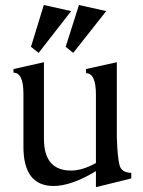

<svg xmlns="http://www.w3.org/2000/svg" viewBox="-20 -738 576 772"><path d="M365.7 14.6V-49.8Q266.6 9.8 195.8 9.8Q74.2 9.8 74.2 -147.9V-361.8Q74.2 -445.8 34.2 -445.8V-460.4L156.7 -487.8V-179.7Q156.7 -52.2 266.1 -52.2Q311 -52.2 365.7 -82.5V-357.9Q365.7 -443.4 326.2 -443.8L325.7 -460.4L449.7 -487.8V-186Q452.6 -99.6 461.2 -71.8Q469.7 -43.9 507.8 -43V-20.5ZM135.3 -525.4 104.5 -549.8 156.2 -717.8 266.1 -693.4ZM274.4 -525.4 244.1 -549.8 297.4 -717.8 407.2 -693.4Z"/></svg>

Font: Almanac
Style: Regular
Weight: 400
Designer: Eden's Almanac
Version: Version 3.501;March 28, 2021;FontCreator 13.0.0.2683 64-bit